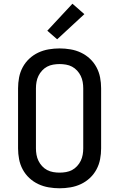

<svg xmlns="http://www.w3.org/2000/svg" viewBox="-20 -1003 640 1031"><path d="M300 8Q271 8 241.5 3Q212 -2 185.5 -14.5Q159 -27 137.5 -47Q116 -67 102 -93Q88 -119 82.5 -148Q77 -177 77 -206V-529Q77 -558 82.5 -587Q88 -616 102 -642Q116 -668 137.5 -688Q159 -708 185.5 -720.5Q212 -733 241.5 -738Q271 -743 300 -743Q329 -743 358.5 -738Q388 -733 414.5 -720.5Q441 -708 462.5 -688Q484 -668 498 -642Q512 -616 517.5 -587Q523 -558 523 -529V-206Q523 -177 517.5 -148Q512 -119 498 -93Q484 -67 462.5 -47Q441 -27 414.5 -14.5Q388 -2 358.5 3Q329 8 300 8ZM300 -76Q317 -76 334.5 -79Q352 -82 367 -90Q382 -98 394 -111Q406 -124 413.5 -139.5Q421 -155 424 -172Q427 -189 427 -206V-529Q427 -546 424 -563Q421 -580 413.5 -595.5Q406 -611 394 -624Q382 -637 367 -645Q352 -653 334.5 -656Q317 -659 300 -659Q283 -659 265.5 -656Q248 -653 233 -645Q218 -637 206 -624Q194 -611 186.5 -595.5Q179 -580 176 -563Q173 -546 173 -529V-206Q173 -189 176 -172Q179 -155 186.5 -139.5Q194 -124 206 -111Q218 -98 233 -90Q248 -82 265.5 -79Q283 -76 300 -76ZM287 -792 234 -838 369 -983 433 -927Z"/></svg>

Font: Iosevka Fixed Medium Extended
Style: Regular
Weight: 500
Width: 7
Monospace: yes
Designer: Belleve Invis
Foundry: Belleve Invis
Version: Version 24.1.1; ttfautohint (v1.8.4)